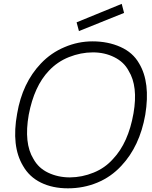

<svg xmlns="http://www.w3.org/2000/svg" viewBox="-20 -984 806 1019"><path d="M638.5 -915.5 399 -819 386.5 -865.5 626 -963.5ZM102 -104Q39.5 -208.5 71 -381Q98.5 -543.5 197 -647Q251 -704 323 -734Q394.5 -764.5 471 -764.5Q553 -764.5 619 -735Q685.5 -705.5 718.5 -647Q779 -546.5 751 -375Q721.5 -207.5 624 -104Q569.5 -45 496.5 -14.8Q423.5 15.5 340.5 15.5Q259 15.5 197.2 -14.8Q135.5 -45 102 -104ZM580 -140.5Q661 -226 688.5 -382.5Q713.5 -526.5 662.5 -608.5Q638 -655 586.5 -680.5Q535.5 -706 473 -706Q409 -706 346 -681Q284.5 -656.5 239.5 -608.5Q161.5 -527 132.5 -375Q106 -224 157.5 -140.5Q184 -92 235.5 -67.5Q288 -42.5 351 -42.5Q416 -43 477 -68Q537.5 -92.5 580 -140.5Z"/></svg>

Font: Russisch Sans Light
Style: Italic
Weight: 300
Italic angle: -10°
Designer: Michael Sharanda (font) & Cristiano Sobral (main changes)
Foundry: Michael Sharanda
Version: Version 2.00;September 8, 2020;FontCreator 13.0.0.2681 64-bi